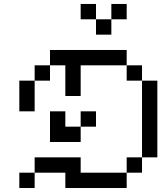

<svg xmlns="http://www.w3.org/2000/svg" viewBox="-20 -943 809 963"><path d="M76.9 -538.5H153.8V-461.5H76.9ZM76.9 -461.5H153.8V-384.6H76.9ZM153.8 -615.4H230.8V-538.5H153.8ZM230.8 -692.3H307.7V-615.4H230.8ZM307.7 -692.3H384.6V-615.4H307.7ZM384.6 -692.3H461.5V-615.4H384.6ZM461.5 -692.3H538.5V-615.4H461.5ZM538.5 -692.3H615.4V-615.4H538.5ZM615.4 -615.4H692.3V-538.5H615.4ZM692.3 -538.5H769.2V-461.5H692.3ZM692.3 -461.5H769.2V-384.6H692.3ZM692.3 -384.6H769.2V-307.7H692.3ZM692.3 -307.7H769.2V-230.8H692.3ZM692.3 -230.8H769.2V-153.8H692.3ZM615.4 -153.8H692.3V-76.9H615.4ZM538.5 -76.9H615.4V0H538.5ZM461.5 -76.9H538.5V0H461.5ZM384.6 -76.9H461.5V0H384.6ZM307.7 -76.9H384.6V0H307.7ZM307.7 -153.8H384.6V-76.9H307.7ZM230.8 -153.8H307.7V-76.9H230.8ZM153.8 -153.8H230.8V-76.9H153.8ZM76.9 -76.9H153.8V0H76.9ZM230.8 -307.7H307.7V-230.8H230.8ZM307.7 -307.7H384.6V-230.8H307.7ZM230.8 -384.6H307.7V-307.7H230.8ZM384.6 -384.6H461.5V-307.7H384.6ZM307.7 -538.5H384.6V-461.5H307.7ZM307.7 -615.4H384.6V-538.5H307.7ZM384.6 -846.2V-923.1H461.5V-846.2ZM461.5 -769.2V-846.2H538.5V-769.2ZM538.5 -846.2V-923.1H615.4V-846.2Z"/></svg>

Font: Jacquarda Bastarda 9
Style: Regular
Weight: 400
Designer: Sarah Cadigan-Fried
Version: Version 1.000; ttfautohint (v1.8.4.7-5d5b)